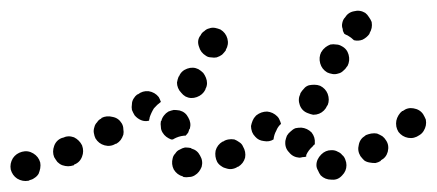

<svg xmlns="http://www.w3.org/2000/svg" viewBox="-40 -306 815 358"><path d="M32 18Q34 13 35 8Q36 2 35 -3Q32 -14 22 -20Q12 -26 1 -23Q1 -23 1 -23Q-10 -20 -16 -11Q-22 -1 -20 10Q-17 21 -8 27Q2 33 13 31Q14 31 15 30Q20 29 24 26Q29 23 32 18ZM606 2Q606 -3 604 -8Q602 -14 598 -17Q595 -21 590 -23Q585 -26 579 -26H578Q567 -26 559 -18Q550 -9 550 2Q550 7 553 12Q555 17 558 21Q562 25 567 27Q572 29 578 29H579Q590 30 598 21Q606 13 606 2ZM323 21Q328 18 331 14Q334 10 336 5Q339 -6 333 -16Q328 -26 317 -29L316 -30Q311 -31 305 -31Q300 -30 295 -27Q290 -25 287 -20Q283 -16 282 -11Q279 0 284 10Q290 20 301 23L302 24Q307 25 313 24Q318 24 323 21ZM413 -33Q411 -38 406 -41Q402 -44 397 -46Q391 -47 386 -46Q380 -45 376 -42H375Q365 -36 362 -25Q360 -14 365 -4Q368 1 373 4Q377 7 382 8Q388 10 393 9Q399 8 403 5H404Q414 -1 417 -12Q419 -23 413 -33ZM113 -35Q108 -45 98 -50Q87 -54 77 -49H76Q65 -45 61 -34Q57 -23 61 -13Q64 -8 67 -4Q71 0 76 2Q82 4 87 4Q92 4 98 2V1Q109 -3 113 -14Q117 -24 113 -35ZM680 -44Q677 -49 673 -52Q668 -55 663 -57Q658 -58 652 -57Q647 -56 642 -54L641 -53Q631 -47 629 -36Q626 -25 632 -15Q635 -11 639 -7Q643 -4 649 -3Q654 -2 660 -2Q665 -3 670 -6V-7Q680 -12 683 -23Q686 -35 680 -44ZM492 -42V-43Q493 -48 495 -53Q498 -58 502 -61Q506 -65 511 -67Q516 -68 522 -68Q533 -67 541 -59Q548 -50 547 -39V-38Q547 -38 547 -38Q547 -37 547 -37Q545 -36 543 -33Q535 -26 531 -17Q531 -16 531 -14Q528 -13 524 -13Q521 -12 518 -12Q506 -13 499 -22Q491 -30 492 -42ZM190 -55Q191 -60 190 -65Q190 -71 187 -76Q181 -86 170 -88Q159 -91 149 -86V-85Q144 -83 141 -78Q137 -74 136 -69Q134 -63 135 -58Q136 -52 138 -48Q144 -38 155 -35Q166 -32 176 -38H177Q182 -41 185 -45Q188 -49 190 -55ZM428 -71Q429 -76 431 -81Q433 -86 437 -90L438 -91Q447 -98 458 -98Q469 -97 477 -89Q480 -86 481 -83Q483 -79 484 -75Q478 -70 475 -62Q471 -55 470 -46Q462 -41 452 -43Q442 -44 436 -51Q432 -55 430 -60Q428 -66 428 -71ZM263 -59Q260 -64 260 -69Q259 -75 260 -80L261 -81Q262 -86 266 -91Q269 -95 274 -98Q279 -100 284 -101Q289 -101 295 -100Q306 -97 311 -87Q317 -77 314 -66L313 -65Q312 -62 311 -59Q309 -56 306 -53Q305 -53 303 -53Q293 -52 284 -47Q283 -46 282 -46Q281 -46 281 -46Q280 -46 279 -46Q274 -48 270 -51Q266 -54 263 -59ZM754 -72Q755 -77 754 -83Q752 -88 749 -93Q743 -102 731 -104Q720 -106 711 -99H710Q706 -96 703 -91Q700 -86 699 -81Q698 -76 699 -70Q700 -65 703 -60Q710 -51 721 -49Q732 -47 742 -54Q747 -57 750 -62Q753 -67 754 -72ZM260 -116Q259 -118 258 -121Q257 -123 256 -125Q249 -134 237 -136Q226 -137 217 -130H216Q212 -127 209 -122Q206 -117 206 -112Q205 -106 206 -101Q208 -96 211 -91Q216 -85 223 -82Q230 -79 238 -81Q238 -83 239 -86V-87Q242 -96 247 -104Q253 -111 260 -116ZM534 -95Q539 -93 544 -92Q550 -92 555 -94Q560 -96 564 -100Q568 -104 570 -109L571 -110Q575 -120 571 -131Q567 -141 557 -146Q552 -148 546 -148Q541 -148 536 -147Q530 -145 527 -141Q523 -137 520 -132V-131Q515 -121 519 -110Q523 -99 534 -95ZM292 -142Q294 -137 298 -133Q301 -129 306 -126Q316 -121 327 -125Q338 -129 343 -139V-140Q346 -145 346 -151Q346 -156 344 -161Q342 -166 339 -170Q335 -174 330 -177Q320 -182 309 -178Q298 -174 294 -164L293 -163Q291 -158 290 -152Q290 -147 292 -142ZM570 -171Q574 -169 580 -168Q585 -167 591 -169Q596 -170 600 -174Q604 -177 607 -182L608 -183Q613 -193 610 -204Q607 -215 597 -220Q592 -223 587 -223Q582 -224 576 -223Q571 -221 567 -218Q562 -214 560 -210L559 -209Q554 -199 557 -188Q560 -177 570 -171ZM344 -202Q348 -199 354 -199Q359 -198 364 -199Q370 -201 374 -204Q378 -208 381 -212V-213Q387 -223 384 -234Q381 -245 371 -251Q366 -253 361 -254Q355 -255 350 -253Q345 -252 341 -248Q336 -245 334 -240L333 -239Q327 -230 331 -219Q334 -208 344 -202ZM602 -272 603 -273Q609 -283 620 -285Q631 -288 641 -282Q645 -279 648 -274Q651 -270 653 -265Q654 -259 653 -254Q652 -249 649 -244V-243Q644 -236 636 -232Q628 -229 620 -231Q615 -236 608 -240Q605 -241 602 -243Q601 -245 600 -247Q599 -249 599 -252Q597 -257 598 -262Q599 -268 602 -272Z"/></svg>

Font: FRB American Cursive Guidelines Dotted Ultra
Style: Bold Italic
Weight: 1000
Italic angle: -25°
Version: Version 2.0;Modular Font Editor K font №1